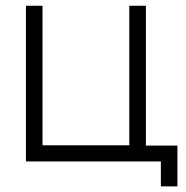

<svg xmlns="http://www.w3.org/2000/svg" viewBox="-20 -560 646 666"><path d="M595.5 86.5V-55H486V-540H428.5V-56H127.5V-540H70V0H538V86.5Z"/></svg>

Font: Hauora Light
Style: Regular
Weight: 300
Designer: Wayne Shih
Foundry: WCYS
Version: Version 1.001;hotconv 1.0.109;makeotfexe 2.5.65596